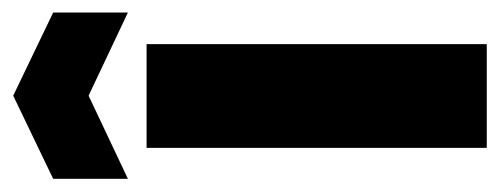

<svg xmlns="http://www.w3.org/2000/svg" viewBox="-262 -516 775 298"><g transform="rotate(-90 126.0 -367.5)"><path d="M-3 -557V-673L126 -735L255 -673V-557L126 -618ZM45 0V-528H206V0Z"/></g></svg>

Font: Bricolage Grotesque 36pt ExtraBold
Style: Regular
Weight: 800
Designer: Mathieu Triay
Foundry: Atelier Triay
Version: Version 1.000;gftools[0.9.30]